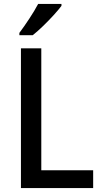

<svg xmlns="http://www.w3.org/2000/svg" viewBox="-20 -1027 520 981"><path d="M87 -66V-780H191V-157H456V-66ZM294 -997Q280 -978 254 -949.5Q228 -921 199 -893Q170 -865 147 -847H79V-859Q103 -891 130 -932Q157 -973 175 -1007H294Z"/></svg>

Font: Noto Sans Malayalam UI SemiCondensed Medium
Style: Regular
Weight: 500
Width: 4
Designer: Jelle Bosma - Monotype Design Team
Foundry: Monotype Imaging Inc.
Version: Version 2.104; ttfautohint (v1.8.4.7-5d5b)